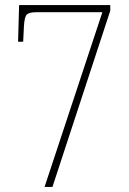

<svg xmlns="http://www.w3.org/2000/svg" viewBox="-20 -734 505 754"><path d="M155 0 382 -686H122Q95 -686 85.5 -677Q76 -668 74 -631L71 -570H51L55 -714H413V-692L186 0Z"/></svg>

Font: Noto Serif Lao Condensed Thin
Style: Regular
Weight: 100
Width: 3
Designer: Monotype Design Team
Foundry: Monotype Imaging Inc.
Version: Version 2.003; ttfautohint (v1.8.4.7-5d5b)